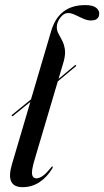

<svg xmlns="http://www.w3.org/2000/svg" viewBox="-20 -746 420 774"><path d="M27.5 -279Q25.5 -281.5 29 -283.5L105 -345.5L186 -620Q216.5 -725.5 323.5 -725.5Q353 -725.5 366.5 -715.5Q380 -705.5 380 -691.5Q380 -663.5 346.5 -663.5Q331.5 -663.5 315 -671Q298.5 -678.5 282.8 -686Q267 -693.5 254 -693.5Q237.5 -693.5 223.2 -675Q209 -656.5 209 -636Q209 -622.5 216 -609.8Q223 -597 230.8 -582Q238.5 -567 241.5 -547Q244.5 -527 237 -499L216 -428L282 -483Q285 -485 286.5 -482.5Q288 -480 285.5 -478.5L213 -418L119.5 -102.5Q106 -57 109.5 -42Q113 -27 126.5 -27Q137.5 -27 151.2 -36Q165 -45 185.5 -70.5Q189.5 -76 191.5 -75Q194.5 -74 190.5 -66.5Q169 -31 138.5 -11.2Q108 8.5 71 8.5Q1.5 8.5 27.5 -81.5L102.5 -335.5L32 -278.5Q29 -276.5 27.5 -279Z"/></svg>

Font: Fraunces 144pt
Style: Italic
Weight: 400
Italic angle: -16°
Version: Version 1.000;[b76b70a41]